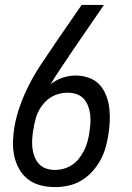

<svg xmlns="http://www.w3.org/2000/svg" viewBox="-20 -755 540 783"><path d="M204 8Q173 8 144.5 0.5Q116 -7 94 -24Q72 -41 58 -66Q44 -91 38 -119.5Q32 -148 33 -178.5Q34 -209 39 -239Q47 -283 62.5 -326Q78 -369 99 -410Q120 -451 146 -490.5Q172 -530 199 -569L200 -570V-571L313 -735H404L262 -528V-527Q242 -498 223 -469.5Q204 -441 186 -411Q208 -429 235 -438Q262 -447 288 -447Q316 -447 342 -438Q368 -429 385.5 -410Q403 -391 413 -365.5Q423 -340 426 -312.5Q429 -285 427.5 -257Q426 -229 421 -200Q417 -174 409 -148Q401 -122 387 -97.5Q373 -73 353 -52Q333 -31 308.5 -17Q284 -3 257 2.5Q230 8 204 8ZM204 -62Q222 -62 240 -67Q258 -72 274 -82.5Q290 -93 302 -108.5Q314 -124 322.5 -140.5Q331 -157 336 -175Q341 -193 344 -211V-212Q347 -231 348.5 -249.5Q350 -268 348 -286.5Q346 -305 339.5 -322Q333 -339 321.5 -352Q310 -365 292.5 -371Q275 -377 256 -377Q235 -377 213 -370Q191 -363 173.5 -348Q156 -333 144 -313.5Q132 -294 126 -273Q123 -262 120.5 -251Q118 -240 117 -229L116 -228Q113 -209 111.5 -190Q110 -171 112 -152.5Q114 -134 120.5 -117Q127 -100 138.5 -87Q150 -74 167.5 -68Q185 -62 204 -62Z"/></svg>

Font: Iosevka
Style: Italic
Weight: 400
Italic angle: -9°
Monospace: yes
Designer: Belleve Invis
Foundry: Belleve Invis
Version: Version 32.5.0; ttfautohint (v1.8.4)